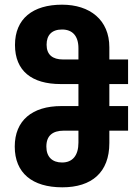

<svg xmlns="http://www.w3.org/2000/svg" viewBox="-20 -790 584 820"><path d="M246 10C372 10 447 -54 447 -179V-232H527V-337H447V-431H527V-536H447V-588C447 -705 364 -770 245 -770C120 -770 44 -710 44 -598C44 -487 116 -431 239 -431H315V-337H242C117 -337 43 -275 43 -164C43 -51 118 10 246 10ZM249 -536C205 -536 179 -556 179 -599C179 -640 201 -664 245 -664C289 -664 315 -637 315 -584V-536ZM245 -96C204 -96 178 -119 178 -164C178 -210 204 -232 253 -232H315V-181C315 -126 290 -96 245 -96Z"/></svg>

Font: Noto Sans Georgian Condensed Bold
Style: Regular
Weight: 700
Width: 3
Designer: Monotype Design Team, Akaki Razmadze
Foundry: Google LLC
Version: Version 2.005